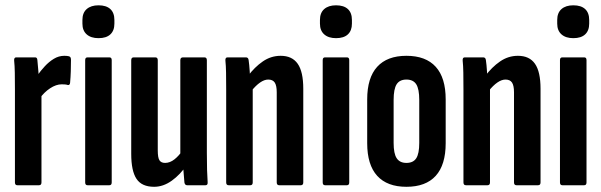

<svg xmlns="http://www.w3.org/2000/svg" viewBox="-20 -712 2312 738"><path d="M46.4 0Q37.4 0 37.4 -10.9V-366.8Q37.4 -404.9 36.9 -432.7Q36.4 -460.6 34.4 -478.9Q33.4 -491.5 42.4 -491.5H115.3Q122.6 -491.5 123.6 -481.7Q125.6 -463.6 127.6 -437.1Q129.6 -410.5 130 -393.6L139.4 -374.7V-10.9Q139.4 0 130.1 0ZM131.5 -332.1 124 -422.4Q136.4 -440.2 152.3 -457.3Q168.1 -474.5 187 -486Q205.9 -497.5 227.3 -497.5Q237.9 -497.5 245 -495.7Q249.8 -494.3 251.3 -490.7Q252.8 -487.1 252.8 -481.7Q252.8 -460.4 252.1 -438Q251.4 -415.6 249.4 -393.6Q248.4 -384.2 240.9 -385.2Q235.9 -386.9 230 -387.4Q224.1 -387.9 217.1 -387.9Q195.7 -387.9 172.5 -372.6Q149.3 -357.4 131.5 -332.1Z M316.4 0Q307.4 0 307.4 -10.9V-480.9Q307.4 -491.5 316.4 -491.5H400.5Q409.4 -491.5 409.4 -480.9V-10.9Q409.4 0 400.5 0ZM358.7 -565.3Q329.7 -565.3 313.3 -579.8Q296.8 -594.3 296.8 -621.1V-635.2Q296.8 -662.8 313.3 -677.2Q329.7 -691.6 358.7 -691.6Q388.5 -691.6 404.1 -677.2Q419.7 -662.8 419.7 -635.2V-621.1Q419.7 -594.3 404.1 -579.8Q388.5 -565.3 358.7 -565.3Z M572.5 6Q524.9 6 504.7 -24.5Q484.4 -54.9 484.4 -120.7V-480.5Q484.4 -491.5 493.8 -491.5H577.1Q586.4 -491.5 586.4 -480.5V-134.5Q586.4 -105.5 593 -95.7Q599.5 -85.8 614.6 -85.8Q633.2 -85.8 650.7 -99.6Q668.2 -113.4 683.5 -136.5L697.7 -77.7Q672.9 -40.8 640.2 -17.4Q607.4 6 572.5 6ZM699.2 0Q690.9 0 688.9 -10.2Q686.9 -28.4 685.2 -55.2Q683.5 -81.9 683.1 -97.9L673.1 -116.7V-480.5Q673.1 -491.5 683.4 -491.5H765.7Q775.1 -491.5 775.1 -480.5V-124.7Q775.1 -87 775.9 -58.9Q776.7 -30.8 778.1 -12.6Q779.4 0 770.1 0Z M1053.1 0Q1043.7 0 1043.7 -10.9V-357.4Q1043.7 -383 1036.1 -394.6Q1028.4 -406.2 1011.1 -406.2Q996.1 -406.2 979.7 -394.8Q963.2 -383.4 946 -361.9L932.4 -419Q958.7 -454.2 990.1 -475.8Q1021.5 -497.5 1058.8 -497.5Q1102.9 -497.5 1124.3 -466.9Q1145.7 -436.3 1145.7 -370.8V-10.9Q1145.7 0 1136.4 0ZM858.8 0Q849.4 0 849.4 -10.9V-366.8Q849.4 -404.9 848.9 -432.7Q848.4 -460.6 846.4 -478.9Q845.4 -491.5 854.4 -491.5H925.4Q934.2 -491.5 935.6 -481.3Q938.2 -464.2 939.9 -437.4Q941.6 -410.5 942 -393.6L951.4 -374.7V-10.9Q951.4 0 942.1 0Z M1229.4 0Q1220.4 0 1220.4 -10.9V-480.9Q1220.4 -491.5 1229.4 -491.5H1313.5Q1322.4 -491.5 1322.4 -480.9V-10.9Q1322.4 0 1313.5 0ZM1271.7 -565.3Q1242.7 -565.3 1226.3 -579.8Q1209.8 -594.3 1209.8 -621.1V-635.2Q1209.8 -662.8 1226.3 -677.2Q1242.7 -691.6 1271.7 -691.6Q1301.5 -691.6 1317.1 -677.2Q1332.7 -662.8 1332.7 -635.2V-621.1Q1332.7 -594.3 1317.1 -579.8Q1301.5 -565.3 1271.7 -565.3Z M1542.2 6Q1468.2 6 1429.8 -36.2Q1391.4 -78.5 1391.4 -161.6V-330Q1391.4 -413 1429.8 -455.2Q1468.2 -497.5 1542.2 -497.5Q1616.6 -497.5 1654.9 -455.2Q1693.1 -413 1693.1 -330V-161.6Q1693.1 -78.5 1654.9 -36.2Q1616.6 6 1542.2 6ZM1542.2 -85.8Q1568.3 -85.8 1579.9 -103.6Q1591.5 -121.3 1591.5 -162.6V-328Q1591.5 -369.9 1579.9 -388.1Q1568.3 -406.2 1542.2 -406.2Q1516.2 -406.2 1504.6 -388.1Q1493 -369.9 1493 -328V-162.6Q1493 -121.3 1504.9 -103.6Q1516.8 -85.8 1542.2 -85.8Z M1965.1 0Q1955.7 0 1955.7 -10.9V-357.4Q1955.7 -383 1948.1 -394.6Q1940.4 -406.2 1923.1 -406.2Q1908.1 -406.2 1891.7 -394.8Q1875.2 -383.4 1858 -361.9L1844.4 -419Q1870.7 -454.2 1902.1 -475.8Q1933.5 -497.5 1970.8 -497.5Q2014.9 -497.5 2036.3 -466.9Q2057.7 -436.3 2057.7 -370.8V-10.9Q2057.7 0 2048.4 0ZM1770.8 0Q1761.4 0 1761.4 -10.9V-366.8Q1761.4 -404.9 1760.9 -432.7Q1760.4 -460.6 1758.4 -478.9Q1757.4 -491.5 1766.4 -491.5H1837.4Q1846.2 -491.5 1847.6 -481.3Q1850.2 -464.2 1851.9 -437.4Q1853.6 -410.5 1854 -393.6L1863.4 -374.7V-10.9Q1863.4 0 1854.1 0Z M2141.4 0Q2132.4 0 2132.4 -10.9V-480.9Q2132.4 -491.5 2141.4 -491.5H2225.5Q2234.4 -491.5 2234.4 -480.9V-10.9Q2234.4 0 2225.5 0ZM2183.7 -565.3Q2154.7 -565.3 2138.3 -579.8Q2121.8 -594.3 2121.8 -621.1V-635.2Q2121.8 -662.8 2138.3 -677.2Q2154.7 -691.6 2183.7 -691.6Q2213.5 -691.6 2229.1 -677.2Q2244.7 -662.8 2244.7 -635.2V-621.1Q2244.7 -594.3 2229.1 -579.8Q2213.5 -565.3 2183.7 -565.3Z"/></svg>

Font: Sofia Sans Extra Condensed
Style: Regular
Weight: 400
Designer: Botio Nikoltchev, Ani Petrova
Foundry: lettersoup
Version: Version 4.101